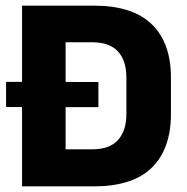

<svg xmlns="http://www.w3.org/2000/svg" viewBox="-20 -659 662 679"><path d="M1.5 -280.5V-369.5L328 -369V-280ZM167.5 0V-131H307Q367 -131 397 -163.5Q427 -196 427 -256.5V-384.5Q427 -445 397 -477.2Q367 -509.5 307 -509.5H167V-639H312.5Q449 -639 516.8 -573.2Q584.5 -507.5 584.5 -384.5V-256Q584.5 -132.5 517 -66.2Q449.5 0 312.5 0ZM58 0V-639H212V0Z"/></svg>

Font: Anek Odia Medium
Style: Bold
Weight: 700
Version: Version 1.003